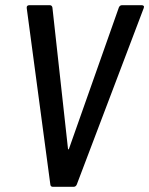

<svg xmlns="http://www.w3.org/2000/svg" viewBox="-20 -720 575 740"><path d="M438 -691 246 -147C245 -143 243 -143 242 -147L182 -691C181 -696 178 -700 172 -700H93C86 -700 82 -696 83 -689L174 -9C174 -4 178 0 183 0H264C270 0 274 -4 276 -9L534 -689C537 -696 533 -700 526 -700H450C444 -700 440 -696 438 -691Z"/></svg>

Font: Barlow Semi Condensed Medium
Style: Italic
Weight: 500
Width: 4
Italic angle: -7°
Designer: Jeremy Tribby
Foundry: Tribby Type
Version: Version 1.422;hotconv 1.0.109;makeotfexe 2.5.65596